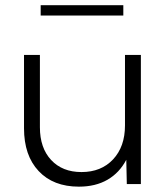

<svg xmlns="http://www.w3.org/2000/svg" viewBox="-20 -696 633 726"><path d="M446.3 -637.2H133.8V-676.3H446.3ZM512.7 0H459.5L457.5 -91.8Q431.6 -42.5 386.5 -16.4Q341.3 9.8 278.3 9.8Q181.6 9.8 126.2 -49.1Q70.8 -107.9 70.8 -210.9V-488.3H130.9V-214.8Q130.9 -136.7 173.3 -91.1Q215.8 -45.4 288.1 -45.4Q362.8 -45.4 407.7 -93.5Q452.6 -141.6 452.6 -221.7V-488.3H512.7Z"/></svg>

Font: Kumbh Sans Light
Style: Regular
Weight: 300
Version: Version 1.004